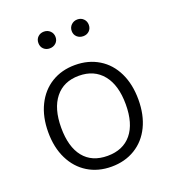

<svg xmlns="http://www.w3.org/2000/svg" viewBox="-129 -791 803 895"><g transform="rotate(-20 272.5 -343.0)"><path d="M391.1 -97.9Q433.1 -148.9 433.1 -244.1Q433.1 -339.4 390.6 -391.6Q348.1 -443.8 272.5 -443.8Q196.8 -443.8 154.8 -391.4Q112.8 -338.9 112.8 -243.9Q112.8 -148.9 153.8 -97.9Q194.8 -46.9 272 -46.9Q349.1 -46.9 391.1 -97.9ZM76.9 -112.1Q48.8 -168.9 48.8 -244.9Q48.8 -320.8 76.9 -377.9Q105 -435.1 155.5 -466.1Q206.1 -497.1 272.5 -497.1Q338.9 -497.1 389.9 -466.1Q440.9 -435.1 468.5 -377.9Q496.1 -320.8 496.1 -244.9Q496.1 -168.9 468.5 -112.1Q440.9 -55.2 389.9 -24.2Q338.9 6.8 272.5 6.8Q206.1 6.8 155.5 -24.2Q105 -55.2 76.9 -112.1ZM325.4 -621.3Q313 -632.8 313 -650.9Q313 -668.9 325.4 -680.9Q337.9 -692.9 356 -692.9Q374 -692.9 386 -680.9Q397.9 -668.9 397.9 -650.9Q397.9 -632.8 386 -621.3Q374 -609.9 356 -609.9Q337.9 -609.9 325.4 -621.3ZM159.9 -621.3Q147.9 -632.8 147.9 -651.4Q147.9 -669.9 159.9 -681.4Q171.9 -692.9 189.9 -692.9Q208 -692.9 220.5 -680.9Q232.9 -668.9 232.9 -650.9Q232.9 -632.8 220.5 -621.3Q208 -609.9 189.9 -609.9Q171.9 -609.9 159.9 -621.3Z"/></g></svg>

Font: Nunito-Light
Style: Regular
Weight: 300
Designer: Vernon Adams
Foundry: newtypography
Version: Version 3.000